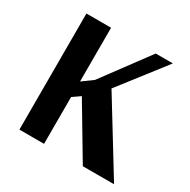

<svg xmlns="http://www.w3.org/2000/svg" viewBox="-148 -790 922 931"><g transform="rotate(30 313.0 -325.0)"><path d="M77 0V-650H215V-349L274 -392L465 -650H561L364 -396L607 0H432L258 -292L215 -262V0Z"/></g></svg>

Font: Arsenal
Style: Bold
Weight: 700
Designer: Andrij Shevchenko
Foundry: Stairsfor
Version: Version 2.001;PS 002.001;hotconv 1.0.88;makeotf.lib2.5.64775